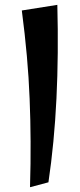

<svg xmlns="http://www.w3.org/2000/svg" viewBox="-20 -754 329 792"><path d="M103.8 18.2Q106.8 -80.8 106.2 -170.2Q105.8 -259.8 102.2 -346.6Q98.8 -433.5 90.8 -523.1Q82.8 -612.8 70 -710.8L216.5 -734Q221.8 -531 212.9 -348Q204 -165 179.8 -2Z"/></svg>

Font: Marhey Light
Style: Regular
Weight: 300
Designer: Nur Syamsi & Bustanul Arifin
Foundry: Namelatype
Version: Version 1.000